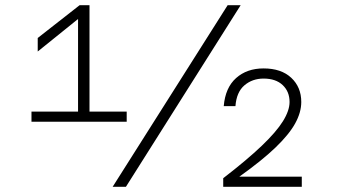

<svg xmlns="http://www.w3.org/2000/svg" viewBox="-20 -718 1340 738"><path d="M280 -250V-645L125 -520V-572L286 -698H324V-250ZM101 -289H467V-250H101ZM413 0 855 -698H905L464 0ZM838 0V-33Q930 -104 986 -157.5Q1042 -211 1067.5 -252Q1093 -293 1093 -326Q1093 -366 1066.5 -391Q1040 -416 993 -416Q950 -416 919.5 -390Q889 -364 885 -310H840Q846 -381 887.5 -418Q929 -455 993 -455Q1061 -455 1099.5 -419Q1138 -383 1138 -326Q1138 -286 1114.5 -243.5Q1091 -201 1039 -151Q987 -101 900 -39H1140V0Z"/></svg>

Font: Azeret Mono Thin
Style: Regular
Weight: 100
Designer: Martin Vácha
Foundry: Displaay
Version: Version 1.002